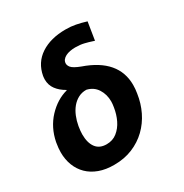

<svg xmlns="http://www.w3.org/2000/svg" viewBox="-178 -908 1011 1056"><g transform="rotate(-30 327.0 -379.5)"><path d="M246.4 9.9Q192.5 10.3 151.1 -5Q109.7 -20.2 81.5 -47.9Q53.3 -75.6 38.7 -113.6Q24.1 -151.6 24.1 -196.4Q24.1 -212 25.4 -223.5Q26.6 -235.1 28.8 -248.6L30.2 -258.5Q46.9 -342.3 100.9 -400.2Q155.5 -458.1 223.4 -475.9L222.7 -478.7Q188.6 -497.9 168.5 -524.9Q148.4 -551.8 148.4 -588.1Q148.4 -593 149 -598.4Q149.5 -603.7 150.2 -609.4Q164.4 -686.8 226.9 -728Q289.4 -769.2 384.6 -769.2Q419.4 -769.2 447.8 -763.5Q462.7 -760.7 478.7 -756.7Q494.7 -752.8 512.4 -747.2L494.3 -634.2L482.2 -638.1Q462 -644.9 437.3 -650.9Q412.6 -657 381.4 -657Q364 -657 348 -653.9Q332 -650.9 319.6 -644.5Q307.2 -638.1 299.7 -628.4Q292.3 -618.6 292.3 -605.5Q292.3 -594.5 301.5 -582Q313.6 -566.1 359 -549Q554.7 -480.8 554.7 -318.9Q554.7 -293.3 550.1 -267Q541.9 -209.5 517.4 -159.1Q492.9 -108.7 453.8 -71Q414.8 -33.4 362.4 -11.7Q310 9.9 246.4 9.9ZM266 -109Q304.7 -109 332 -130.7Q360.8 -153.4 377.8 -188.6Q394.9 -223.7 401.3 -265.6Q403.1 -275.9 403.9 -284.6Q404.8 -293.3 404.8 -300.8Q404.8 -345.9 382.8 -380.3Q360.8 -414.8 318.2 -424.7Q289.4 -425.1 266.3 -412.8Q243.3 -400.6 226 -379.6Q208.8 -358.7 197.6 -331.3Q186.4 -304 181.1 -273.8Q178.6 -259.6 177.4 -247Q176.1 -234.4 176.1 -223Q176.1 -169.4 198.5 -139.2Q220.9 -109 266 -109Z"/></g></svg>

Font: Linik Sans
Style: Bold Italic
Weight: 700
Italic angle: 9°
Designer: Fonts by Rasmus Andersson / Changes by Cristiano Sobral with parts from Marc Monis
Foundry: rsms
Version: Version 3.020; ttfautohint (v1.6)